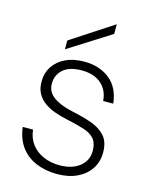

<svg xmlns="http://www.w3.org/2000/svg" viewBox="-110 -780 679 863"><g transform="rotate(15 229.5 -348.0)"><path d="M239 12Q185 12 141 -6.5Q97 -25 70 -61.5Q43 -98 36 -153H84Q88 -114 109.5 -86Q131 -58 165 -43.5Q199 -29 240 -29Q280 -29 308.5 -42Q337 -55 352.5 -77.5Q368 -100 368 -129Q368 -165 352 -184.5Q336 -204 305 -214.5Q274 -225 227 -235Q192 -242 162.5 -252.5Q133 -263 111 -279Q89 -295 77 -317.5Q65 -340 65 -371Q65 -412 85 -442.5Q105 -473 141.5 -490.5Q178 -508 228 -508Q299 -508 346.5 -470.5Q394 -433 402 -359H355Q352 -408 318.5 -437.5Q285 -467 227 -467Q171 -467 141.5 -441.5Q112 -416 112 -374Q112 -351 124.5 -333Q137 -315 164.5 -301Q192 -287 237 -277Q285 -267 325 -253Q365 -239 390 -212Q415 -185 415 -134Q415 -92 393.5 -59Q372 -26 332.5 -7Q293 12 239 12ZM129 -539V-580L325 -708V-663Z"/></g></svg>

Font: DM Sans 28pt ExtraLight
Style: Regular
Weight: 250
Version: Version 4.004;gftools[0.9.30]